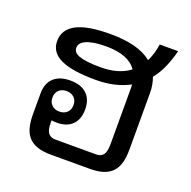

<svg xmlns="http://www.w3.org/2000/svg" viewBox="-109 -697 801 804"><g transform="rotate(20 291.5 -294.5)"><path d="M501 -132.8Q501 -99.6 494.4 -74.7Q487.8 -49.8 472.7 -33.2Q457.5 -16.6 433.1 -8.3Q408.7 0 373 0H198.7Q163.1 0 138.7 -8.3Q114.3 -16.6 99.1 -33.2Q84 -49.8 77.4 -74.7Q70.8 -99.6 70.8 -132.8V-227.1Q70.8 -271 96.7 -295.4Q122.6 -319.8 170.9 -319.8Q218.3 -319.8 243.9 -295.4Q269.5 -271 269.5 -227.1Q269.5 -182.6 245.1 -158.4Q220.7 -134.3 176.8 -134.3Q170.9 -134.3 163.1 -134.8Q155.3 -135.3 152.8 -136.2V-126Q152.8 -92.3 163.6 -79.1Q174.3 -65.9 194.8 -65.9H377Q397.5 -65.9 408.2 -79.1Q418.9 -92.3 418.9 -126V-378.9Q418.9 -382.8 418.7 -386Q418.5 -389.2 418 -392.6Q388.2 -376.5 351.1 -367.4Q314 -358.4 267.6 -358.4Q163.1 -358.4 112.1 -382.3Q61 -406.2 61 -456.5Q61 -507.3 109.4 -533.7Q157.7 -560.1 262.7 -560.1Q322.3 -560.1 368.7 -548.3Q415 -536.6 446.3 -511.2Q463.4 -544.9 469.7 -589.4H551.8Q542 -550.8 527.1 -516.1Q512.2 -481.4 489.3 -452.6Q494.6 -438 497.8 -421.1Q501 -404.3 501 -384.8ZM262.7 -505.4Q230 -505.4 207.8 -501.5Q185.5 -497.6 171.9 -491Q158.2 -484.4 152.1 -475.8Q146 -467.3 146 -457.5Q146 -447.3 152.1 -439.5Q158.2 -431.6 172.6 -426.3Q187 -420.9 210.4 -418Q233.9 -415 269 -415Q349.6 -415 398.4 -452.6Q362.8 -505.4 262.7 -505.4ZM217.3 -227.1Q217.3 -248.5 204.3 -260.7Q191.4 -272.9 169.9 -272.9Q149.4 -272.9 136.5 -260.7Q123.5 -248.5 123.5 -227.1Q123.5 -206.5 136.5 -194.1Q149.4 -181.6 169.9 -181.6Q191.4 -181.6 204.3 -194.1Q217.3 -206.5 217.3 -227.1Z"/></g></svg>

Font: Noboto
Style: Regular
Weight: 400
Designer: Google
Version: Version 2.001101; 2014